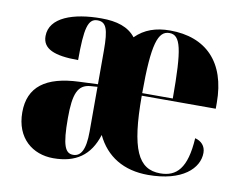

<svg xmlns="http://www.w3.org/2000/svg" viewBox="-66 -638 927 736"><g transform="rotate(10 398.0 -270.0)"><path d="M183 10C270 10 325 -27 351 -110C388 -32 457 10 552 10C686 10 747 -50 747 -110C747 -137 730 -154 706 -160C699 -41 660 -4 597 -4C511 -4 476 -77 476 -285H764V-308C764 -467 679 -550 540 -550C485 -550 441 -535 406 -500C378 -536 333 -550 272 -550C164 -550 73 -519 73 -446C73 -397 118 -377 212 -377C212 -501 222 -540 259 -540C293 -540 303 -514 303 -430V-299L231 -296C101 -291 36 -242 36 -143C36 -42 103 10 183 10ZM595 -295H476C476 -488 495 -540 539 -540C583 -540 595 -488 595 -295ZM256 -16C225 -16 212 -45 212 -151C212 -246 227 -283 276 -287L303 -289V-115C303 -42 285 -16 256 -16Z"/></g></svg>

Font: Noto Serif Display Condensed Black
Style: Regular
Weight: 900
Width: 3
Designer: Monotype Design Team
Foundry: Monotype Imaging Inc.
Version: Version 2.009